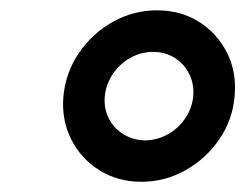

<svg xmlns="http://www.w3.org/2000/svg" viewBox="-20 -753 480 374"><path d="M255.4 -398.9Q209.5 -398.9 173.6 -421.4Q137.7 -443.8 118.7 -481.7Q99.6 -519.5 103.5 -565.4Q107.9 -611.8 133.8 -649.9Q159.7 -688 199.7 -710.4Q239.7 -732.9 286.1 -732.9Q332 -732.9 367.7 -710.4Q403.3 -688 422.4 -649.9Q441.4 -611.8 437 -565.4Q433.1 -519.5 407.2 -481.7Q381.3 -443.8 341.3 -421.4Q301.3 -398.9 255.4 -398.9ZM262.7 -479.5Q286.6 -480 307.1 -491.5Q327.6 -502.9 340.8 -522.5Q354 -542 356.4 -565.4Q358.4 -589.4 348.6 -608.9Q338.9 -628.4 320.6 -640.1Q302.2 -651.9 278.3 -651.9Q254.9 -651.9 234.1 -640.4Q213.4 -628.9 200 -609.1Q186.5 -589.4 184.1 -565.4Q182.1 -542 191.9 -522.5Q201.7 -502.9 220.5 -491.5Q239.3 -480 262.7 -479.5Z"/></svg>

Font: Inter 24pt Medium
Style: Italic
Weight: 500
Italic angle: -9.3988°
Designer: Rasmus Andersson
Foundry: rsms
Version: Version 4.001;git-66647c0bb